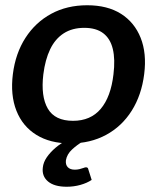

<svg xmlns="http://www.w3.org/2000/svg" viewBox="-20 -539 597 731"><path d="M312 -519Q389 -519 440.5 -486.5Q492 -454 515.5 -395Q539 -336 529 -257Q519 -177 481.5 -117.5Q444 -58 384 -25.5Q324 7 247 7Q171 7 118.5 -25.5Q66 -58 42.5 -117.5Q19 -177 29 -257Q39 -336 77 -395Q115 -454 175 -486.5Q235 -519 312 -519ZM258 -79Q325 -79 363.5 -124.5Q402 -170 412 -256Q419 -313 409.5 -352.5Q400 -392 373 -412.5Q346 -433 301 -433Q255 -433 222.5 -412Q190 -391 171 -351.5Q152 -312 145 -256Q135 -172 162 -125.5Q189 -79 258 -79ZM307 98Q315 98 316 105L329 146Q311 158 286 165Q261 172 234 172Q187 172 163 152Q139 132 143 99Q145 79 158 60Q171 41 191.5 23.5Q212 6 238 -7L295 0Q274 12 254.5 30Q235 48 231 71Q229 88 238 97.5Q247 107 265 107Q274 107 282.5 105Q291 103 297.5 100.5Q304 98 307 98Z"/></svg>

Font: Aleo SemiBold
Style: Italic
Weight: 600
Italic angle: -7°
Designer: Alessio Laiso
Foundry: Alessio Laiso
Version: Version 2.001;gftools[0.9.29]